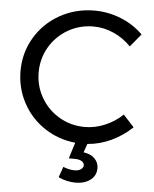

<svg xmlns="http://www.w3.org/2000/svg" viewBox="-61 -756 820 1024"><g transform="rotate(5 349.5 -244.5)"><path d="M492 130Q492 170 461 193.5Q430 217 382 217Q335 217 290 196L310 139Q342 152 371 152Q393 152 405.5 142.5Q418 133 418 121Q418 108 404.5 99.5Q391 91 367 91H335L362 5Q271 -4 197 -53Q123 -102 80.5 -180.5Q38 -259 38 -351Q38 -449 86.5 -530.5Q135 -612 219 -659Q303 -706 404 -706Q477 -706 545.5 -678.5Q614 -651 664 -601L607 -532Q567 -574 514 -597.5Q461 -621 405 -621Q331 -621 269 -585Q207 -549 171 -487.5Q135 -426 135 -352Q135 -279 171 -217Q207 -155 269 -119Q331 -83 405 -83Q460 -83 513 -105.5Q566 -128 607 -167L665 -104Q616 -57 554.5 -28Q493 1 427 6L411 52Q451 58 471.5 79.5Q492 101 492 130Z"/></g></svg>

Font: Montserrat arm2
Style: Regular
Weight: 400
Designer: Julieta Ulanovsky
Foundry: Julieta Ulanovsky
Version: Version 6.000